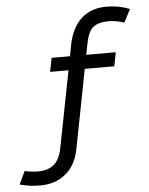

<svg xmlns="http://www.w3.org/2000/svg" viewBox="-173 -625 686 883"><g transform="rotate(-5 170.0 -184.0)"><path d="M-88.8 140 -117.5 200Q-88.8 207.5 -68.1 210Q-47.5 212.5 -21.2 212.5Q46.2 212.5 93.8 174.4Q141.2 136.2 156.2 63.8L227.5 -303.8H363.8L376.2 -367.5H240L248.8 -413.8Q260 -473.8 284.4 -493.1Q308.8 -512.5 357.5 -512.5Q387.5 -512.5 427.5 -500L458.8 -560Q428.8 -571.2 405 -575.6Q381.2 -580 351.2 -580Q280 -580 235 -538.8Q190 -497.5 173.8 -416.2L165 -367.5H80L67.5 -303.8H152.5L83.8 47.5Q73.8 101.2 46.2 124.4Q18.8 147.5 -28.8 147.5Q-53.8 147.5 -88.8 140Z"/></g></svg>

Font: Cambay
Style: Italic
Weight: 400
Italic angle: -11°
Designer: Pooja Saxena
Foundry: Pooja Saxena
Version: Version 1.019;PS 001.019;hotconv 1.0.70;makeotf.lib2.5.58329